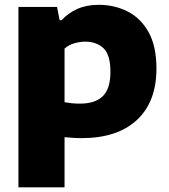

<svg xmlns="http://www.w3.org/2000/svg" viewBox="-20 -578 720 818"><path d="M58.5 220V-548.5H223L234 -492H242.5Q269.5 -522 309.2 -539.8Q349 -557.5 400.5 -557.5Q467 -557.5 523 -529.5Q579 -501.5 612.8 -441.5Q646.5 -381.5 646.5 -285.5Q646.5 -144 563.2 -66.8Q480 10.5 327.5 10.5Q308.5 10.5 289.8 9.2Q271 8 255 6.5V220ZM320.5 -136.5Q386 -136.5 418.2 -168.5Q450.5 -200.5 450.5 -271.5Q450.5 -344.5 421 -372.5Q391.5 -400.5 343.5 -400.5Q320 -400.5 296.2 -393.5Q272.5 -386.5 255 -371V-142.5Q268.5 -140 285.5 -138.2Q302.5 -136.5 320.5 -136.5Z"/></svg>

Font: Encode Sans SmExp XBd
Style: Regular
Weight: 800
Width: 6
Designer: Multiple Designers
Foundry: Impallari Type
Version: Version 3.002; ttfautohint (v1.8.3) -l 8 -r 50 -G 200 -x 14 